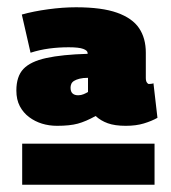

<svg xmlns="http://www.w3.org/2000/svg" viewBox="-20 -709 470 528"><path d="M41 -201V-314H405V-201ZM25 -460Q25 -499 44.5 -519.5Q64 -540 107.5 -549.5Q151 -559 221 -561V-563Q221 -570 209 -574.5Q197 -579 169 -579Q141 -579 115 -575.5Q89 -572 64 -564L40 -669Q72 -678 112.5 -683.5Q153 -689 189 -689Q260 -689 302 -674Q344 -659 362.5 -631.5Q381 -604 381 -564V-495Q381 -486 384 -482Q387 -478 389 -478Q392 -478 396 -478.5Q400 -479 402 -480L413 -385Q397 -376 375.5 -369.5Q354 -363 326 -363Q296 -363 276.5 -370Q257 -377 243 -390Q216 -375 194 -369Q172 -363 137 -363Q115 -363 95.5 -369Q76 -375 60 -387Q44 -399 34.5 -417Q25 -435 25 -460ZM174 -468Q174 -457 179.5 -452Q185 -447 195 -447Q203 -447 210 -450Q217 -453 222 -456V-495Q208 -495 198.5 -492.5Q189 -490 183.5 -486.5Q178 -483 176 -478Q174 -473 174 -468Z"/></svg>

Font: Georama ExtraCondensed Thin Black
Style: Regular
Weight: 900
Version: Version 1.001